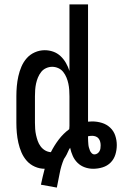

<svg xmlns="http://www.w3.org/2000/svg" viewBox="-20 -755 548 868"><path d="M165 80Q169 62 173 44Q177 26 182 8Q159 8 137.5 -1.5Q116 -11 101 -28Q86 -45 77 -66Q68 -87 63 -109.5Q58 -132 56 -154.5Q54 -177 54 -200V-320Q54 -343 56 -365.5Q58 -388 63 -410.5Q68 -433 77 -454Q86 -475 101 -492Q116 -509 137.5 -518.5Q159 -528 182 -528Q202 -528 220.5 -521.5Q239 -515 253.5 -501.5Q268 -488 278 -470.5Q288 -453 294 -434V-735H378V-205Q383 -205 387.5 -205.5Q392 -206 397 -206Q419 -206 440.5 -199.5Q462 -193 478 -178Q494 -163 501 -142Q508 -121 508 -99Q508 -77 501.5 -56Q495 -35 480 -20Q465 -5 444 1.5Q423 8 401 8Q382 8 363.5 1.5Q345 -5 331 -18.5Q317 -32 309 -50Q301 -68 297 -87Q296 -85 294.5 -83Q293 -81 292 -79Q287 -67 281.5 -56.5Q276 -46 269 -36Q256 -5 250 27.5Q244 60 237 93ZM210 -67Q225 -97 245.5 -124Q266 -151 293 -171Q294 -178 294 -185.5Q294 -193 294 -200V-320Q294 -334 293 -348.5Q292 -363 289 -377Q286 -391 280.5 -404.5Q275 -418 266 -429.5Q257 -441 243.5 -447Q230 -453 216 -453Q202 -453 188.5 -447Q175 -441 166 -429.5Q157 -418 151.5 -404.5Q146 -391 143 -377Q140 -363 139 -348.5Q138 -334 138 -320V-200Q138 -186 139 -172Q140 -158 143 -144.5Q146 -131 150.5 -118Q155 -105 163.5 -93.5Q172 -82 184 -75Q196 -68 210 -67ZM407 -57Q414 -57 420 -61Q426 -65 429.5 -71Q433 -77 434 -84Q435 -91 435 -98Q435 -106 433 -114Q431 -122 426 -128.5Q421 -135 413 -138Q405 -141 397 -141Q392 -141 387.5 -140.5Q383 -140 378 -139V-130Q378 -123 378.5 -116Q379 -109 379.5 -102Q380 -95 382 -88Q384 -81 386.5 -74.5Q389 -68 394.5 -62.5Q400 -57 407 -57Z"/></svg>

Font: Iosevka Fixed Medium
Style: Regular
Weight: 500
Monospace: yes
Designer: Belleve Invis
Foundry: Belleve Invis
Version: Version 32.3.0